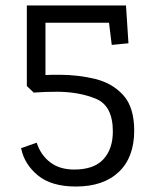

<svg xmlns="http://www.w3.org/2000/svg" viewBox="-20 -541 552 701"><path d="M470 -64Q470 33 414 86.5Q358 140 257 140Q168 140 118.5 99.5Q69 59 57 0L114 -20Q128 24 162.5 51Q197 78 251 78Q323 78 357.5 40.5Q392 3 392 -61Q392 -155 330 -180.5Q268 -206 187 -206Q144 -206 103 -203L78 -227V-521H440L449 -383L388 -377L378 -458H146V-267Q158 -268 171 -268Q184 -268 196 -268Q266 -268 328.5 -252.5Q391 -237 430.5 -193Q470 -149 470 -64Z"/></svg>

Font: Zilla Slab
Style: Regular
Weight: 400
Designer: Typotheque.com
Foundry: Typotheque type foundry
Version: Version 1.1; 2017; ttfautohint (v1.6)